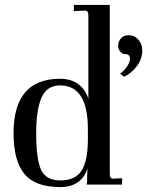

<svg xmlns="http://www.w3.org/2000/svg" viewBox="-20 -750 598 780"><path d="M35 -209Q35 -430 224 -430Q270 -430 299.5 -407Q329 -384 339 -348V-687Q339 -707 326 -707L280 -705V-730H426V-43Q426 -24 439 -24L476 -26V0H332Q334 -8 334 -16V-38Q334 -46 335 -56L336 -67Q311 10 225 10Q123 10 79 -43.5Q35 -97 35 -209ZM468 -451Q485 -463 496.5 -480.5Q508 -498 508 -511Q508 -530 490 -530Q477 -530 468.5 -540.5Q460 -551 460 -564Q460 -581 471 -594Q482 -607 503 -607Q527 -607 542.5 -588.5Q558 -570 558 -545Q558 -511 536.5 -482Q515 -453 484 -438ZM127 -209Q127 -101 147.5 -59Q168 -17 225 -17Q286 -17 311.5 -57Q337 -97 337 -184V-226Q337 -403 224 -403Q170 -403 148.5 -353Q127 -303 127 -209Z"/></svg>

Font: Unna
Style: Regular
Weight: 400
Designer: Jorge de Buen U.
Foundry: Omnibus-Type
Version: Version 2.006;PS 002.006;hotconv 1.0.70;makeotf.lib2.5.58329